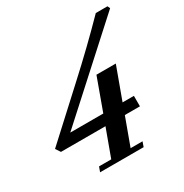

<svg xmlns="http://www.w3.org/2000/svg" viewBox="-161 -819 908 947"><g transform="rotate(-30 293.5 -345.5)"><path d="M139.2 0 149.4 -27.8H218.8L275.9 -183.6H22.5L4.4 -210.9L257.8 -443.8Q393.6 -567.9 513.7 -690.9H580.1L586.9 -676.3L109.9 -243.2H297.9L364.3 -425.8H474.6L407.7 -243.2H472.2V-183.6H386.2L329.1 -27.8H397L387.2 0Z"/></g></svg>

Font: Elstob 14pt
Style: Bold Italic
Weight: 700
Italic angle: -20°
Designer: Peter S. Baker
Version: Version 1.015